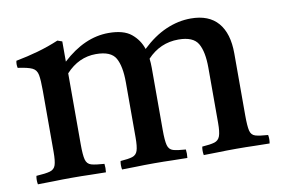

<svg xmlns="http://www.w3.org/2000/svg" viewBox="-60 -594 1015 692"><g transform="rotate(-10 448.0 -248.0)"><path d="M634 1Q631 -15 634 -30Q664 -32 679 -36.5Q694 -41 699.5 -56Q705 -71 705 -104V-306Q705 -365 687.5 -395Q670 -425 616 -425Q549 -425 502 -375Q504 -359 504 -341V-114Q504 -75 508.5 -58Q513 -41 528 -36.5Q543 -32 574 -30Q576 -15 574 1Q546 1 518 0Q490 -1 452 -1Q415 -1 387.5 0Q360 1 335 1Q332 -15 335 -30Q364 -32 378.5 -36.5Q393 -41 398 -56Q403 -71 403 -104V-306Q403 -365 386 -395Q369 -425 314 -425Q251 -425 204 -374V-114Q204 -75 208.5 -58Q213 -41 228.5 -36.5Q244 -32 276 -30Q278 -15 276 1Q248 1 218.5 0Q189 -1 151 -1Q115 -1 86 0Q57 1 27 1Q24 -15 27 -30Q61 -32 77 -36.5Q93 -41 98 -56Q103 -71 103 -104V-328Q103 -367 99.5 -386Q96 -405 80.5 -412.5Q65 -420 28 -425Q25 -439 28 -451Q70 -459 109 -470Q148 -481 186 -497L203 -491V-417Q284 -492 372 -492Q427 -492 455 -469Q483 -446 494 -412Q537 -453 582 -472.5Q627 -492 673 -492Q739 -492 772.5 -453Q806 -414 806 -341V-114Q806 -75 810 -58Q814 -41 829 -36.5Q844 -32 875 -30Q878 -15 875 1Q847 1 819 0Q791 -1 754 -1Q716 -1 687.5 0Q659 1 634 1Z"/></g></svg>

Font: Tiro Gurmukhi
Style: Regular
Weight: 400
Designer: Gurmukhi: John Hudson & Fiona Ross. Latin: John Hudson.
Foundry: Tiro Typeworks Ltd.
Version: Version 1.52